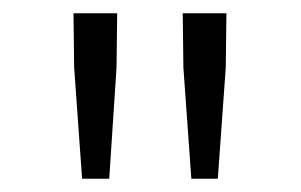

<svg xmlns="http://www.w3.org/2000/svg" viewBox="-20 -787 455 290"><path d="M92 -685 91 -767H157L156 -685L145 -517H104ZM257 -685 256 -767H322L321 -685L309 -517H269Z"/></svg>

Font: SpoqaHanSans-Light
Style: Regular
Weight: 300
Designer: [Spoqa Han Sans] Dong-huui Kim \uAE40 \uB3D9 \uD718  Younghwa Kang \uAC15 \uC601 \uD654  [Noto Sans] Ryoko NISHIZUKA \u8
Foundry: Spoqa (http://www.spoqa-han-sans.com)
Version: Version 2.000